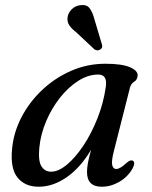

<svg xmlns="http://www.w3.org/2000/svg" viewBox="-20 -716 591 747"><path d="M423.5 -130Q413 -89.5 416.5 -74Q420 -58.5 432 -58.5Q447 -58.5 471.5 -81.5Q487 -95.5 496 -91Q508.5 -85 496 -61Q478 -28.5 444.8 -9Q411.5 10.5 376 10.5Q318.5 10.5 318.5 -46.5Q318.5 -61.5 321.8 -80.5Q325 -99.5 334.5 -133.5Q293 -63.5 239.5 -26.5Q186 10.5 130.5 10.5Q77.5 10.5 48.5 -24.8Q19.5 -60 27 -136.5Q32.5 -199.5 63 -258.8Q93.5 -318 143.2 -365.2Q193 -412.5 256.2 -440.2Q319.5 -468 390 -468Q454 -468 485.5 -454.5Q517 -441 515.5 -421.5Q514 -405 502 -398Q490 -391 485.5 -374.5ZM133 -141.5Q128 -90 141.2 -69Q154.5 -48 179 -48Q207.5 -48 240.5 -75.5Q273.5 -103 304.8 -150Q336 -197 359.2 -255.8Q382.5 -314.5 391.5 -377Q399 -426 362.5 -426Q323 -426 284.5 -401.5Q246 -377 213.5 -336Q181 -295 159.5 -244.2Q138 -193.5 133 -141.5ZM347.5 -640.5 376 -545Q378 -539.5 377.5 -534Q377 -528.5 371 -524Q360.5 -516.5 348 -523.5L276.5 -590.5Q258.5 -604 249.5 -617.8Q240.5 -631.5 243 -649Q245 -665.5 259 -679.8Q273 -694 294 -696Q317.5 -699 329 -683.5Q340.5 -668 347.5 -640.5Z"/></svg>

Font: Fraunces 9pt
Style: Italic
Weight: 400
Italic angle: -16°
Version: Version 1.000;[b76b70a41]